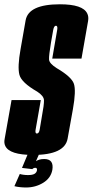

<svg xmlns="http://www.w3.org/2000/svg" viewBox="-51 -700 422 873"><path d="M67 152.5Q55 152.5 40.2 151Q25.5 149.5 14.5 146.5L39 91Q44.5 93 54.8 94.5Q65 96 76 96Q96.5 96 105.8 90.5Q115 85 117 75Q119 63 109.5 63Q101.5 63 96 69L49 63.5L75.5 0H127L112.5 33Q119 28.5 128.2 25.8Q137.5 23 150 23Q195 23 187 72.5Q180 110 145.2 131.2Q110.5 152.5 67 152.5ZM99.5 4.5Q-8 4.5 -27 -36.5Q-33.5 -50 -30 -67.5Q-17.5 -140 1.5 -245H134.5Q114 -129.5 111 -111Q108.5 -97 113.5 -93.5Q114.5 -93 117 -93Q126.5 -93 129.5 -111.2Q132.5 -129.5 139.5 -171Q149.5 -223.5 149 -243.8Q148.5 -264 118 -283.5Q46.5 -324.5 37.2 -360.2Q28 -396 42.5 -476.5Q52.5 -534.5 65.5 -607.5Q78.5 -680.5 221.5 -680.5Q325.5 -680.5 345.5 -639Q353 -624.5 349.5 -604.5Q336 -528.5 319.5 -433.5H186.5Q206 -545 209 -564Q211.5 -579 206.5 -582Q205 -583 203.5 -583Q194.5 -583 191 -564Q187.5 -545 181 -507.5Q171 -447.5 172 -429.5Q173 -411.5 207 -390Q274.5 -350.5 285 -319Q295.5 -287.5 280.5 -203.5Q269.5 -144.5 256.5 -70Q243.5 4.5 99.5 4.5Z"/></svg>

Font: Anybody UltraCondensed Regular
Style: Bold Italic
Weight: 700
Width: 1
Italic angle: -10°
Designer: Tyler Finck
Foundry: Etcetera Type Company
Version: Version 1.010; ttfautohint (v1.8.3) -l 8 -r 50 -G 200 -x 14 